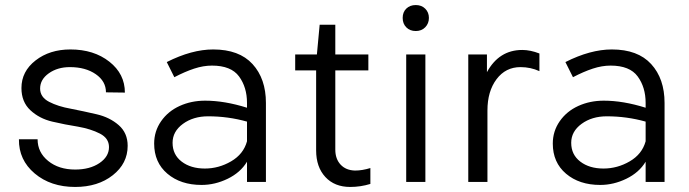

<svg xmlns="http://www.w3.org/2000/svg" viewBox="-20 -721 2731 761"><path d="M278 20Q181 20 117.5 -33.5Q54 -87 55 -169H129Q129 -117 171 -83Q213 -49 278 -49Q336 -49 374 -74.5Q412 -100 412 -138Q412 -173 376 -191.5Q340 -210 289 -219Q238 -227 187 -239Q136 -251 100.5 -284Q65 -317 65 -372Q65 -438 121 -481.5Q177 -525 259 -525Q352 -525 413.5 -476.5Q475 -428 475 -354L400 -355Q400 -399 359.5 -427Q319 -455 257 -455Q208 -455 173.5 -430.5Q139 -406 139 -370Q139 -336 174.5 -317.5Q210 -299 261 -290Q312 -280 363.5 -268Q415 -256 450.5 -225Q486 -194 486 -143Q486 -73 427 -26.5Q368 20 278 20Z M1034 -313V0H959V-80Q933 -37 882.5 -12.5Q832 12 779 12Q696 12 643.5 -32.5Q591 -77 591 -152Q591 -201 618.5 -240.5Q646 -280 692 -301Q738 -322 793 -322Q870 -322 959 -294V-313Q959 -375 927.5 -418Q896 -461 820 -461Q786 -461 749.5 -449Q713 -437 671 -415L641 -475Q740 -525 825 -525Q928 -525 981 -467Q1034 -409 1034 -313ZM959 -161V-239Q884 -260 805 -260Q746 -260 705 -230Q664 -200 664 -155Q664 -108 700 -80.5Q736 -53 792 -53Q847 -53 896 -81.5Q945 -110 959 -161Z M1233 -125V-442H1150V-505H1236L1247 -623H1309V-505H1440V-442H1309V-128Q1309 -91 1330 -68.5Q1351 -46 1387 -45Q1416 -45 1448 -55V8Q1409 20 1368 20Q1306 20 1269.5 -19.5Q1233 -59 1233 -125Z M1666 0H1590V-505H1666ZM1576 -650Q1576 -673 1590.5 -687Q1605 -701 1628 -701Q1651 -701 1665.5 -686.5Q1680 -672 1680 -650Q1680 -628 1665.5 -613Q1651 -598 1628 -598Q1605 -598 1590.5 -612.5Q1576 -627 1576 -650Z M2050 -523Q2082 -523 2118 -509V-439Q2083 -455 2043 -455Q1984 -455 1948 -407Q1912 -359 1912 -283V0H1836V-505H1910V-435Q1958 -523 2050 -523Z M2614 -313V0H2539V-80Q2513 -37 2462.5 -12.5Q2412 12 2359 12Q2276 12 2223.5 -32.5Q2171 -77 2171 -152Q2171 -201 2198.5 -240.5Q2226 -280 2272 -301Q2318 -322 2373 -322Q2450 -322 2539 -294V-313Q2539 -375 2507.5 -418Q2476 -461 2400 -461Q2366 -461 2329.5 -449Q2293 -437 2251 -415L2221 -475Q2320 -525 2405 -525Q2508 -525 2561 -467Q2614 -409 2614 -313ZM2539 -161V-239Q2464 -260 2385 -260Q2326 -260 2285 -230Q2244 -200 2244 -155Q2244 -108 2280 -80.5Q2316 -53 2372 -53Q2427 -53 2476 -81.5Q2525 -110 2539 -161Z"/></svg>

Font: Metropolitano
Style: Regular
Weight: 400
Designer: Fonts by Alex Slobzheninov & Chris M. Simpson / Changes by Cristiano Sobral
Foundry: Fonts by Alex Slobzheninov & Chris M. Simpson / Changes by Cristiano Sobral
Version: Version 1.00;August 30, 2020;FontCreator 13.0.0.2681 64-bit